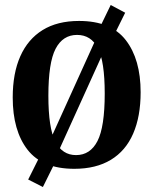

<svg xmlns="http://www.w3.org/2000/svg" viewBox="-20 -667 621 770"><path d="M278 10Q150 10 90.5 -66.5Q31 -143 31 -276Q31 -373 61.5 -441.5Q92 -510 151 -546.5Q210 -583 297 -583Q425 -583 484.5 -506Q544 -429 544 -297Q544 -200 514 -131Q484 -62 424.5 -26Q365 10 278 10ZM152 83 93 53 139 -39 159 -57 372 -527 377 -550 424 -647 482 -616 438 -527 418 -509 205 -39 201 -16ZM285 -45Q342 -45 371 -101.5Q400 -158 400 -292Q400 -421 372.5 -474Q345 -527 289 -527Q232 -527 203 -471.5Q174 -416 174 -283Q174 -153 202 -99Q230 -45 285 -45Z"/></svg>

Font: Rasa
Style: Bold
Weight: 700
Designer: Anna Giedrys (Yrsa+Rasa design), David Brezina (Yrsa art-direction, Rasa art-direction, design)
Foundry: Rosetta Type Foundry
Version: Version 2.004